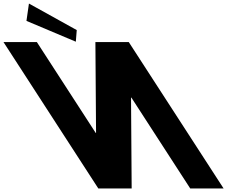

<svg xmlns="http://www.w3.org/2000/svg" viewBox="-479 -1062 1355 1082"><path d="M-46.5 -892.5 -51.7 -827 -329.9 -944.3 -315.9 -1042ZM261.4 -512H259.4L263 0H75L-459.4 -825H-271.4L60.3 -313H62.3L58.6 -825H246.6L781 0H593Z"/></svg>

Font: Hussar
Style: BdOpOblSeven
Weight: 700
Foundry: Cannot Into Space Fonts
Version: Version 2.00